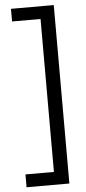

<svg xmlns="http://www.w3.org/2000/svg" viewBox="-63 -826 462 1028"><g transform="rotate(-5 168.0 -312.5)"><path d="M267 -792V167H37V98H190V-724H37V-792Z"/></g></svg>

Font: Hubot Sans Condensed ExtraLight
Style: Regular
Weight: 400
Version: Version 2.000